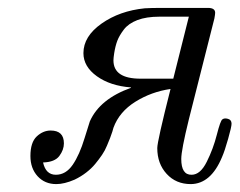

<svg xmlns="http://www.w3.org/2000/svg" viewBox="-20 -450 600 481"><path d="M56.2 -59.1Q56.2 -93.3 72 -108.2Q87.9 -123 106.9 -123Q140.1 -123 140.1 -90.8Q140.1 -74.7 128.7 -59.3Q117.2 -43.9 87.9 -43Q94.7 -12.2 119.9 -12.2Q145 -12.2 162.1 -37.1Q179.2 -62 191.9 -104L205.1 -146Q230 -202.1 308.1 -230V-231Q256.3 -234.9 222.7 -259Q189 -283.2 189 -316.9Q189 -358.9 234.4 -390.9Q279.8 -422.9 342.8 -429.2Q357.9 -430.2 387.2 -430.2H501Q519 -430.2 519 -418Q519 -414.1 517.1 -403.8L453.1 -150.9Q434.1 -73.7 434.1 -51.8Q434.1 -11.7 460 -12.2Q481.9 -12.2 498 -44.7Q514.2 -77.1 523.2 -112.5Q532.2 -147.9 537.1 -150.9Q542 -154.8 551 -152.3Q560.1 -149.9 560.1 -140.1Q560.1 -132.3 551.5 -102.1Q543 -71.8 536.1 -56.2Q508.3 10.7 458 11.2Q420.9 11.2 397.5 -14.4Q374 -40 374 -79.1Q374 -96.2 407.2 -227.1Q359.4 -220.2 319.1 -195.1Q278.8 -169.9 264.2 -129.9Q264.2 -128.9 261.5 -120.4Q258.8 -111.8 255.9 -104.5Q252.9 -97.2 248 -85.2Q243.2 -73.2 235.6 -62Q228 -50.8 218.5 -39.3Q209 -27.8 196 -17.8Q183.1 -7.8 167 0Q141.1 11.2 121.1 11.2Q92.3 11.2 74.2 -8.5Q56.2 -28.3 56.2 -59.1ZM264.2 -298.8Q264.2 -252.9 332 -252.9H414.1L453.1 -408.2H378.9Q346.7 -408.2 324.2 -399.7Q301.8 -391.1 290.3 -376Q278.8 -360.8 273.9 -347.9Q269 -335 266.1 -316.9Q264.2 -304.7 264.2 -298.8Z"/></svg>

Font: CMU Classical Serif
Style: Italic
Weight: 500
Italic angle: -14.04°
Version: Version 0.7.0